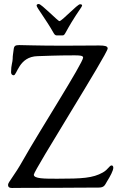

<svg xmlns="http://www.w3.org/2000/svg" viewBox="-20 -932 603 954"><path d="M162 -904C162 -894 209 -835 247 -767C253 -756 259 -756 265 -756H290C307 -756 297 -769 384 -896C386 -900 388 -903 388 -905C388 -910 381 -911 378 -911C364 -911 288 -827 275 -827C268 -827 186 -912 173 -912C170 -912 162 -912 162 -904ZM20 -14C20 0 29 2 40 2C122 2 29 1 287 1C372 1 363 0 470 0C499 0 501 -13 512 -31C527 -55 543 -84 543 -99C543 -109 536 -110 535 -110C523 -110 519 -91 491 -75C441 -47 389 -44 264 -44C200 -44 148 -44 148 -64C148 -85 515 -666 515 -691C515 -703 501 -706 472 -706C384 -706 410 -705 292 -705C163 -705 97 -708 76 -708C56 -708 50 -704 48 -687C45 -662 43 -656 43 -640C43 -624 35 -609 35 -574C35 -561 43 -558 48 -558C65 -558 73 -651 167 -653C204 -654 259 -657 350 -657C375 -657 393 -656 393 -646C393 -620 172 -274 96 -139C51 -58 20 -27 20 -14Z"/></svg>

Font: OFL Sorts Mill Goudy
Style: Regular
Weight: 500
Version: Version 003.000